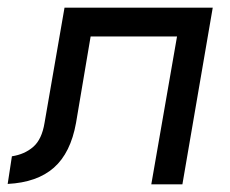

<svg xmlns="http://www.w3.org/2000/svg" viewBox="-37 -480 599 500"><path d="M517 -460 438 0H357L424 -385H199L161 -160Q147 -82 103.5 -43.5Q60 -5 -17 -1L-6 -73Q27 -78 49.5 -97.5Q72 -117 79 -160L131 -460Z"/></svg>

Font: Jost*
Style: Italic
Weight: 400
Italic angle: -10°
Version: Version 3.7